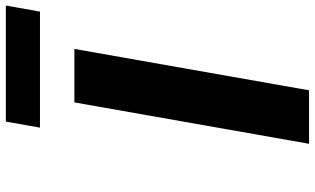

<svg xmlns="http://www.w3.org/2000/svg" viewBox="-236 -870 1106 675"><g transform="rotate(-90 317.5 -533.0)"><path d="M482.5 -825H294.5L149 0H337ZM227 -1066 205.8 -946H613.8L635 -1066Z"/></g></svg>

Font: Hussar Wysoki
Style: Obl
Weight: 700
Foundry: Cannot Into Space Fonts
Version: Version 0.92